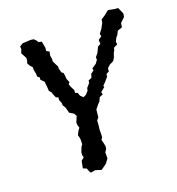

<svg xmlns="http://www.w3.org/2000/svg" viewBox="-125 -776 811 881"><g transform="rotate(-20 280.5 -335.5)"><path d="M193 -5 171 -1 165 -11 160 -25 143 -32 150 -67 164 -78 161 -91 162 -104 171 -127 178 -137 179 -158 178 -167 174 -183 183 -201 192 -213 187 -230V-240L199 -268L191 -282L171 -294L168 -306L164 -321L155 -336V-346L148 -364L149 -377L138 -381L130 -400L128 -408L118 -420L117 -441L116 -449L114 -466L99 -481L100 -492L90 -500V-512L86 -532V-547L76 -558L68 -571L72 -585L73 -597L58 -625L65 -643L64 -656L80 -666L119 -668L134 -666L144 -656L150 -646L165 -643L171 -610L169 -596L183 -588L179 -570L182 -553L181 -541L190 -522L196 -511V-500L201 -480L210 -473L212 -458L213 -443L221 -425L214 -417L219 -403L229 -383L228 -370L239 -366L245 -350L257 -338L271 -344L285 -359L288 -372L304 -390L306 -402L322 -409L328 -427L343 -438L341 -448L363 -463L374 -478V-491L387 -507L400 -534L414 -541L413 -561L430 -573L427 -585L442 -605L455 -629L458 -645L478 -658L494 -671L500 -675L532 -669L547 -668L552 -657L561 -636L558 -620L536 -599L533 -579L510 -571L501 -553L493 -544L484 -526L486 -513L466 -503L465 -494L458 -482L451 -461L442 -447L422 -437L409 -425L407 -409L393 -402L392 -390L375 -370L361 -356L363 -349L342 -332L345 -320L328 -313L319 -294L311 -286L294 -265L292 -249L290 -228L280 -216L279 -197L277 -181L276 -173V-152L275 -135L268 -126L273 -107L276 -90L274 -79L265 -66V-37L252 -19L246 -13L233 -4L222 4Z"/></g></svg>

Font: Winky Rough
Style: Italic
Weight: 400
Italic angle: -8.97852°
Designer: Simon Atzbach
Foundry: typofactur
Version: Version 1.206